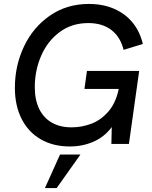

<svg xmlns="http://www.w3.org/2000/svg" viewBox="-20 -730 772 974"><path d="M55.5 -284.5Q55.5 -397 101.8 -494.5Q148 -592 233.5 -651Q319 -710 431 -710Q502.5 -710 559.2 -685.2Q616 -660.5 653 -615Q690 -569.5 704.5 -507L607 -477Q591 -542.5 545 -577.8Q499 -613 428 -613Q344 -613 282.5 -567.2Q221 -521.5 188.8 -447Q156.5 -372.5 156.5 -287.5Q156.5 -224 178.5 -178.2Q200.5 -132.5 242.5 -108.2Q284.5 -84 343 -84Q394 -84 442.5 -102Q491 -120 529.2 -163.5Q567.5 -207 582.5 -279H408.5L421 -370H686L634 0H545L547 -85.5Q510 -35.5 454.2 -11.2Q398.5 13 334 13Q249.5 13 186.5 -23.5Q123.5 -60 89.5 -127.2Q55.5 -194.5 55.5 -284.5ZM284.5 54H388L267.5 224H208Z"/></svg>

Font: HK Grotesk Medium
Style: Italic
Weight: 500
Italic angle: -8°
Designer: Alfredo Marco Pradil
Foundry: Hanken Design Co.
Version: Version 3.004